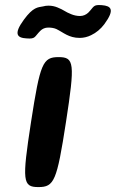

<svg xmlns="http://www.w3.org/2000/svg" viewBox="-20 -760 470 780"><path d="M248 -264C285 -504 282 -528 218 -528C154 -528 143 -504 106 -264C69 -24 72 0 136 0C200 0 211 -24 248 -264ZM305 -695C292 -695 280 -698 270 -702C244 -712 241 -719 213 -730C203 -734 191 -737 177 -737C169 -737 162 -736 155 -734C134 -730 115 -732 77 -680C33 -620 51 -606 88 -604C125 -601 119 -610 144 -635C152 -643 163 -648 176 -648C189 -648 200 -646 209 -642C238 -628 259 -606 304 -606C320 -606 336 -610 350 -617C371 -627 389 -642 404 -662C448 -722 431 -736 394 -739C357 -742 363 -733 338 -708C329 -700 318 -695 305 -695Z"/></svg>

Font: Asimov Print
Style: AIt
Weight: 500
Designer: Google
Version: Version 2.000980: 2014